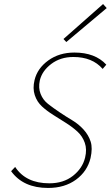

<svg xmlns="http://www.w3.org/2000/svg" viewBox="-20 -923 551 950"><path d="M308 -715 294 -730 490 -903 508 -883ZM401 -143Q411 -184 399.5 -216.5Q388 -249 363.5 -271.5Q339 -294 307.5 -314Q276 -334 244 -354Q212 -374 187.5 -396.5Q163 -419 152 -452.5Q141 -486 151 -527Q165 -585 219 -624Q273 -663 348 -663Q451 -663 506 -603L488 -582Q437 -641 343 -641Q279 -641 233.5 -606.5Q188 -572 177 -525Q169 -488 181 -458Q193 -428 218 -408.5Q243 -389 275 -367.5Q307 -346 338 -327.5Q369 -309 393.5 -282Q418 -255 428.5 -222.5Q439 -190 428 -141Q412 -75 356 -34Q300 7 218 7Q95 7 35 -76L55 -97Q108 -16 224 -16Q294 -16 341 -53Q388 -90 401 -143Z"/></svg>

Font: EauTestText Extralight
Style: Italic
Weight: 250
Italic angle: -12°
Designer: Christian Thalmann (Catharsis Fonts)
Version: Version 0.001;PS 000.001;hotconv 1.0.88;makeotf.lib2.5.64775